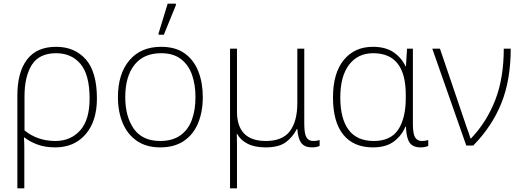

<svg xmlns="http://www.w3.org/2000/svg" viewBox="-20 -796 2843 1050"><path d="M75 234V-274Q75 -401 128 -470.5Q181 -540 287 -540Q388 -540 449 -471.5Q510 -403 510 -257Q510 -133 448 -61.5Q386 10 282 10Q227 10 185 -5.5Q143 -21 114 -44H111Q113 -14 113 12Q113 38 113 70V234ZM283 -25Q366 -25 418 -82.5Q470 -140 470 -257Q470 -387 420.5 -446Q371 -505 287 -505Q195 -505 154.5 -442Q114 -379 114 -268V-83Q146 -56 189 -40.5Q232 -25 283 -25Z M1089 -265Q1089 -185 1063.5 -123Q1038 -61 986 -25.5Q934 10 856 10Q781 10 729.5 -25Q678 -60 651.5 -122Q625 -184 625 -265Q625 -392 687.5 -466Q750 -540 861 -540Q940 -540 990 -504Q1040 -468 1064.5 -406Q1089 -344 1089 -265ZM665 -265Q665 -158 712 -91.5Q759 -25 856 -25Q923 -25 966 -55.5Q1009 -86 1029 -140Q1049 -194 1049 -265Q1049 -333 1030 -387Q1011 -441 969.5 -473Q928 -505 861 -505Q766 -505 715.5 -441.5Q665 -378 665 -265ZM847 -606V-613L897 -776H942V-768L876 -606Z M1238 234V-530H1276V-186Q1276 -25 1434 -25Q1525 -25 1565.5 -79Q1606 -133 1606 -233V-530H1644V-119Q1644 -65 1656 -45Q1668 -25 1693 -25Q1712 -25 1728 -30V2Q1711 10 1686 10Q1647 10 1628.5 -13Q1610 -36 1606 -90H1603Q1582 -48 1544 -19Q1506 10 1433 10Q1373 10 1334 -10Q1295 -30 1277 -64H1275Q1275 -50 1275.5 -34.5Q1276 -19 1276 -1V234Z M2020 10Q1913 10 1857 -60Q1801 -130 1801 -263Q1801 -396 1860 -468Q1919 -540 2019 -540Q2089 -540 2132.5 -510Q2176 -480 2198 -433H2200L2206 -530H2238V-119Q2238 -65 2250 -45Q2262 -25 2287 -25Q2306 -25 2322 -30V2Q2305 10 2280 10Q2238 10 2220 -16Q2202 -42 2200 -103H2197Q2178 -56 2135 -23Q2092 10 2020 10ZM2024 -25Q2117 -25 2158 -87.5Q2199 -150 2199 -259V-278Q2199 -505 2021 -505Q1937 -505 1889 -442Q1841 -379 1841 -263Q1841 -147 1886.5 -86Q1932 -25 2024 -25Z M2530 0 2344 -530H2386L2531 -103Q2536 -89 2542.5 -71Q2549 -53 2553 -39H2556Q2641 -128 2688 -248Q2735 -368 2735 -530H2773Q2773 -359 2722 -232Q2671 -105 2568 0Z"/></svg>

Font: Noto Sans ExtraLight
Style: Regular
Weight: 200
Designer: Monotype Design Team
Foundry: Monotype Imaging Inc.
Version: Version 2.007